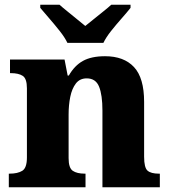

<svg xmlns="http://www.w3.org/2000/svg" viewBox="-20 -786 716 806"><path d="M17 0V-57H20Q54 -57 73.5 -69Q93 -81 93 -125V-415Q93 -456 75.5 -467.5Q58 -479 25 -479H22V-536H251L264 -469H269Q293 -511 328.5 -530.5Q364 -550 421 -550Q500 -550 542.5 -504.5Q585 -459 585 -358V-128Q585 -82 599.5 -69.5Q614 -57 647 -57H651V0H410V-322Q410 -387 396 -422Q382 -457 344 -457Q315 -457 298.5 -435.5Q282 -414 275 -379.5Q268 -345 268 -305V-122Q268 -81 285.5 -69Q303 -57 336 -57H339V0ZM263 -606Q252 -629 231 -655.5Q210 -682 187.5 -708Q165 -734 149 -753V-766H230Q242 -755 262 -739Q282 -723 302.5 -706Q323 -689 338 -677Q353 -689 374 -706Q395 -723 415 -739Q435 -755 447 -766H528V-753Q513 -734 490 -708Q467 -682 446 -655.5Q425 -629 414 -606Z"/></svg>

Font: Noto Serif Tamil ExtraBold
Style: Regular
Weight: 800
Designer: Indian Type Foundry, Tom Grace, and the Monotype Design Team
Foundry: Monotype Imaging Inc.
Version: Version 2.004; ttfautohint (v1.8.4.7-5d5b)